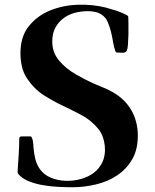

<svg xmlns="http://www.w3.org/2000/svg" viewBox="-20 -774 652 808"><path d="M107 -200Q112 -200 114.5 -194Q117 -188 118.5 -179.5Q120 -171 120.5 -163Q121 -155 121 -152Q123 -129 128.5 -105.5Q134 -82 148 -62Q165 -38 194.5 -26Q224 -14 257 -13Q290 -12 321.5 -21Q353 -30 375 -47Q397 -64 409 -88Q417 -103 420 -122Q423 -141 421 -160.5Q419 -180 412.5 -198Q406 -216 395 -230Q365 -267 325 -288.5Q285 -310 243.5 -329.5Q202 -349 162.5 -374.5Q123 -400 93 -445Q78 -468 72 -495.5Q66 -523 66 -550Q66 -620 101.5 -664Q137 -708 191 -730Q245 -752 308 -754Q371 -756 426 -742Q448 -736 471 -728.5Q494 -721 514 -710Q520 -707 520 -701Q520 -692 520.5 -671.5Q521 -651 520.5 -628.5Q520 -606 518.5 -587Q517 -568 514 -561Q511 -556 506.5 -554Q502 -552 496 -552Q490 -552 484 -552.5Q478 -553 474 -553Q469 -553 468 -554.5Q467 -556 465 -560Q459 -577 455.5 -599Q452 -621 446.5 -642.5Q441 -664 432.5 -683Q424 -702 407 -713Q394 -721 379.5 -724Q365 -727 350 -727Q320 -727 293 -719.5Q266 -712 245.5 -696Q225 -680 212.5 -656.5Q200 -633 200 -600Q200 -577 206.5 -557.5Q213 -538 228 -520Q256 -486 298.5 -461.5Q341 -437 380 -420Q398 -412 417 -404.5Q436 -397 453 -387Q505 -358 532.5 -310.5Q560 -263 560 -203Q560 -144 536 -103Q512 -62 473 -36Q434 -10 384.5 2Q335 14 284 14Q260 14 227.5 12.5Q195 11 162 5.5Q129 0 100.5 -11.5Q72 -23 56 -43Q54 -46 54 -51Q56 -86 58.5 -120.5Q61 -155 61 -190Q61 -200 71 -200Z"/></svg>

Font: SoukouMincho
Style: Regular
Weight: 400
Designer: Dr. Ken Lunde (project architect, glyph set definition & overall production); Masataka HATTORI  (production & ideograph 
Foundry: Adobe Systems Incorporated
Version: Version 1.00